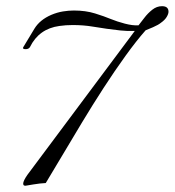

<svg xmlns="http://www.w3.org/2000/svg" viewBox="-20 -592 565 621"><path d="M67 8Q55 11 55 2Q55 -7 69 -27L416 -492Q392 -491 369 -493.5Q346 -496 325 -499Q309 -501 279.5 -506Q250 -511 215 -511Q193 -511 172 -508Q106 -499 77 -440Q73 -433 63 -433Q52 -433 55 -439Q74 -471 91.5 -499.5Q109 -528 146 -544Q165 -552 183.5 -555Q202 -558 219 -558Q257 -558 287.5 -548.5Q318 -539 337 -531Q359 -522 384 -515.5Q409 -509 428 -510Q436 -520 447 -534.5Q458 -549 472.5 -560.5Q487 -572 504 -572Q525 -572 525 -554Q525 -547 519 -537Q513 -527 500 -518Q493 -512 475 -504Q457 -496 451 -494Q421 -460 386 -411.5Q351 -363 315 -307.5Q279 -252 245 -195.5Q211 -139 181 -88.5Q151 -38 128 0Q109 1 88 4.5Q67 8 67 8Z"/></svg>

Font: MonteCarlo
Style: Regular
Weight: 400
Designer: Robert E. Leuschke
Foundry: Robert E. Leuschke
Version: Version 1.010; ttfautohint (v1.8.3)